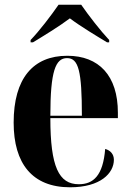

<svg xmlns="http://www.w3.org/2000/svg" viewBox="-20 -786 556 816"><path d="M110 -616V-606H120C163 -632 232 -674 277 -708C322 -674 392 -632 435 -606H444V-616C408 -654 356 -721 325 -766H229C198 -721 147 -654 110 -616ZM278 10C407 10 464 -50 464 -107C464 -131 449 -147 427 -153C418 -40 377 -3 315 -3C230 -3 194 -77 194 -284H481V-307C481 -465 400 -549 266 -549C121 -549 38 -453 38 -265C38 -91 117 10 278 10ZM328 -294H194C194 -484 216 -539 265 -539C314 -539 328 -484 328 -294Z"/></svg>

Font: Noto Serif Display Condensed ExtraBold
Style: Regular
Weight: 800
Width: 3
Designer: Monotype Design Team
Foundry: Monotype Imaging Inc.
Version: Version 2.009